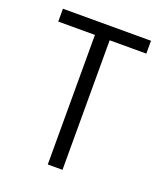

<svg xmlns="http://www.w3.org/2000/svg" viewBox="-106 -603 570 674"><g transform="rotate(20 179.0 -266.0)"><path d="M343 -484H206V0H151V-484H14V-532H343Z"/></g></svg>

Font: Noto Sans UI SemiCondensed Light
Style: Regular
Weight: 300
Width: 4
Designer: Monotype Design Team
Foundry: Monotype Imaging Inc.
Version: Version 1.901